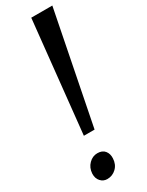

<svg xmlns="http://www.w3.org/2000/svg" viewBox="-230 -910 730 955"><g transform="rotate(-30 135.0 -432.0)"><path d="M148.5 -874.5H269.5L143 -235H81.5ZM23.5 -51Q25.5 -84 46.8 -105.2Q68 -126.5 95.5 -126.5Q124 -126.5 138 -109Q152 -91.5 150.5 -65.5Q149 -31.5 127.2 -10.8Q105.5 10 75.5 10Q53 10 37.8 -6.8Q22.5 -23.5 23.5 -51Z"/></g></svg>

Font: Merriweather 48pt Medium
Style: Italic
Weight: 500
Italic angle: -7.8°
Version: Version 2.101